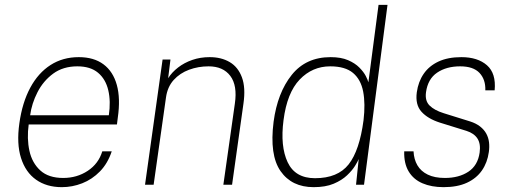

<svg xmlns="http://www.w3.org/2000/svg" viewBox="-20 -763 2108 793"><path d="M235.5 10Q172.5 10 129 -20.8Q85.5 -51.5 66.8 -110.5Q48 -169.5 60 -254Q72 -339.5 105 -400.8Q138 -462 188.8 -494.5Q239.5 -527 305.5 -527Q367.5 -527 407.2 -497.5Q447 -468 462.5 -412.2Q478 -356.5 466.5 -277L463 -249H98.5Q90.5 -190.5 101.5 -140.2Q112.5 -90 146.5 -59Q180.5 -28 241 -28Q298 -28 342.5 -57.5Q387 -87 402.5 -138H441.5Q425 -88 392.8 -55Q360.5 -22 319.5 -6Q278.5 10 235.5 10ZM104.5 -287H429.5Q438 -344.5 427.2 -390.2Q416.5 -436 385 -462.5Q353.5 -489 299.5 -489Q240.5 -489 199.5 -458.8Q158.5 -428.5 134.8 -382Q111 -335.5 104.5 -287Z M579 0 651.5 -517H684L674.5 -440Q690 -464.5 715.5 -484.2Q741 -504 774.2 -515.5Q807.5 -527 846 -527Q894 -527 928.8 -506.5Q963.5 -486 979.2 -443.5Q995 -401 985.5 -335L938.5 0H902.5L950 -335Q961 -410 931.2 -449.5Q901.5 -489 841.5 -489Q799 -489 761 -475Q723 -461 697.2 -432.5Q671.5 -404 665.5 -360L614.5 0Z M1275.5 10Q1185 10 1138.8 -56.2Q1092.5 -122.5 1110 -260Q1126 -380 1184.8 -453.5Q1243.5 -527 1345.5 -527Q1388.5 -527 1417.5 -514.5Q1446.5 -502 1464.2 -484Q1482 -466 1490.8 -449Q1499.5 -432 1501.5 -423L1543.5 -743H1580.5L1483.5 0H1450.5L1461.5 -106Q1458 -97 1446.5 -78.2Q1435 -59.5 1413.5 -39Q1392 -18.5 1358.2 -4.2Q1324.5 10 1275.5 10ZM1281 -27Q1375 -27 1420 -84.2Q1465 -141.5 1481.5 -266.5Q1489.5 -334.5 1480 -384.5Q1470.5 -434.5 1438 -461.8Q1405.5 -489 1344 -489Q1270 -489 1217.8 -434.5Q1165.5 -380 1151 -266.5Q1137 -159 1168 -93Q1199 -27 1281 -27Z M1812 10Q1762 10 1724.8 -6Q1687.5 -22 1667.8 -55Q1648 -88 1649.5 -138H1688Q1689.5 -105 1704 -80.2Q1718.5 -55.5 1746.8 -41.8Q1775 -28 1817.5 -28Q1875.5 -28 1914.5 -53.8Q1953.5 -79.5 1961 -133Q1966 -169 1952 -190.8Q1938 -212.5 1906.5 -222.5L1797 -256.5Q1747 -272.5 1720.8 -301.5Q1694.5 -330.5 1701.5 -382Q1707.5 -425.5 1729.8 -458Q1752 -490.5 1791 -508.8Q1830 -527 1885.5 -527Q1953 -527 1991.2 -493.5Q2029.5 -460 2023 -390H1984.5Q1986 -434.5 1960.5 -461.8Q1935 -489 1880.5 -489Q1824 -489 1785.5 -463Q1747 -437 1739.5 -382Q1734.5 -347 1754.2 -327.2Q1774 -307.5 1812.5 -295.5L1921.5 -261.5Q1946.5 -253.5 1963 -240.5Q1979.5 -227.5 1988.5 -211Q1997.5 -194.5 1999.8 -175Q2002 -155.5 1999 -135Q1993 -91.5 1970.5 -59Q1948 -26.5 1908.5 -8.2Q1869 10 1812 10Z"/></svg>

Font: Public Sans Thin
Style: Italic
Weight: 100
Italic angle: -8°
Designer: The Public Sans project authors (U.S. Web Design System). Libre Franklin designed by Pablo Impallari and Rodrigo Fuenzal
Version: Version 2.000